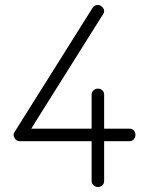

<svg xmlns="http://www.w3.org/2000/svg" viewBox="-20 -734 571 767"><path d="M371 13Q361 13 353.5 6Q346 -1 346 -11V-170H59Q45 -170 38 -183Q30 -196 39 -208L350 -703Q355 -711 365 -713.5Q375 -716 384 -710Q396 -701 396 -689Q396 -683 391 -676Q317 -559 266.5 -478Q216 -397 184 -346.5Q152 -296 135 -268.5Q118 -241 111.5 -230.5Q105 -220 105 -220H346V-356Q346 -366 353.5 -373Q361 -380 371 -380Q382 -380 389 -373Q396 -366 396 -356V-220H497Q508 -220 514.5 -213Q521 -206 521 -195Q521 -185 514.5 -177.5Q508 -170 497 -170H396V-11Q396 -1 389 6Q382 13 371 13Z"/></svg>

Font: Kurewa Gothic CJK TC Regular
Style: Regular
Weight: 400
Designer: Max Yao
Foundry: Max-Everyday
Version: Version 1.071; ttfautohint (v1.8.3)